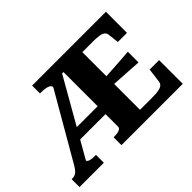

<svg xmlns="http://www.w3.org/2000/svg" viewBox="-127 -1003 1295 1295"><g transform="rotate(-45 521.0 -355.0)"><path d="M241 -299H500L506 -224H215ZM643 -399Q683 -402 723 -404Q763 -406 803.5 -409Q844 -412 884 -415V-313Q845 -316 805 -318Q765 -320 724.5 -323Q684 -326 643 -328ZM408 0V-75H417Q435 -75 449 -78Q463 -81 471.5 -87Q480 -93 480 -104V-625H467L165 -96Q165 -90 173 -85Q181 -80 195.5 -77.5Q210 -75 230 -75H240V0H8V-75H13Q29 -75 41 -80Q53 -85 63.5 -97Q74 -109 86 -129L359 -601Q359 -614 348.5 -621Q338 -628 320 -631.5Q302 -635 279 -635H266V-710H970V-509H883L874 -586Q872 -604 859.5 -613.5Q847 -623 824.5 -626.5Q802 -630 769 -630H665V-80H774Q804 -80 825.5 -82Q847 -84 860.5 -89Q874 -94 881 -102.5Q888 -111 890 -124L903 -226H993V0Z"/></g></svg>

Font: Roboto Serif 20pt
Style: Bold
Weight: 700
Version: Version 1.008